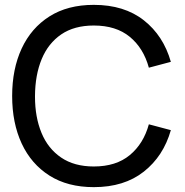

<svg xmlns="http://www.w3.org/2000/svg" viewBox="-20 -755 763 790"><path d="M366 15Q258.5 15 183.5 -32.5Q108.5 -80 69.2 -164.5Q30 -249 30 -360Q30 -471 69.2 -555.5Q108.5 -640 183.5 -687.5Q258.5 -735 366 -735Q491 -735 571.8 -671.5Q652.5 -608 683 -500.5L592.5 -476.5Q570.5 -557 514 -603.5Q457.5 -650 366 -650Q285.5 -650 232 -613.5Q178.5 -577 151.5 -511.8Q124.5 -446.5 124 -360Q124 -358.5 124 -357Q124 -273 150.8 -208.2Q177.5 -143.5 231.5 -106.8Q285.5 -70 366 -70Q457.5 -70 514 -116.8Q570.5 -163.5 592.5 -243.5L683 -219.5Q652.5 -112.5 571.8 -48.8Q491 15 366 15Z"/></svg>

Font: Cns Manrope Med
Style: Regular
Weight: 500
Designer: Mikhail Sharanda
Foundry: Mikhail Sharanda
Version: Version 4.504